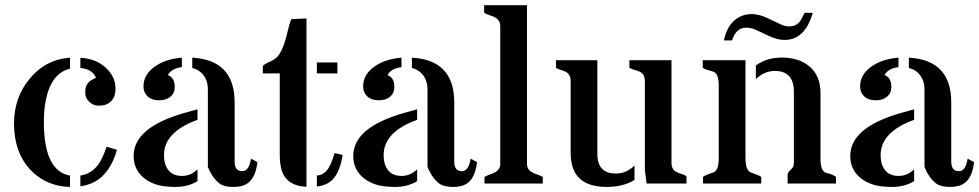

<svg xmlns="http://www.w3.org/2000/svg" viewBox="-20 -717 3826 750"><path d="M355 -413.1Q341.3 -446.8 293.9 -451.7V-491.2Q358.9 -487.8 397.5 -448.2Q431.2 -414.6 431.2 -370.6Q431.2 -325.7 396.5 -309.6Q384.8 -304.2 364.7 -304.2Q344.7 -304.2 328.9 -319.1Q313 -334 313 -353.5Q313 -373 317.4 -382.3Q321.8 -391.6 328.1 -397.5Q334.5 -403.3 341.8 -406.7Q349.1 -410.2 355 -413.1ZM293.9 -31.2Q353.5 -40 381.8 -106.4Q390.1 -125 396.5 -144L437 -131.8Q409.7 -37.6 347.7 -5.9Q324.7 6.3 293.9 10.7ZM151.4 -240.2Q151.4 -48.8 253.4 -31.2V13.2Q161.1 11.2 99.6 -52.7Q34.7 -121.6 34.7 -234.9Q34.7 -335 95.2 -408.7Q157.7 -484.9 253.4 -491.7V-448.7Q180.2 -431.6 158.7 -324.7Q151.4 -288.1 151.4 -240.2Z M751.5 -249Q620.6 -201.7 620.6 -110.8Q620.6 -74.2 638.2 -52Q655.8 -29.8 690.7 -29.8Q725.6 -29.8 751.5 -55.7V-9.3Q713.9 13.2 666.5 13.2Q619.1 13.2 590.6 3.9Q562 -5.4 542.5 -21.5Q502 -54.2 502 -107.9Q502 -218.8 698.7 -275.4Q726.6 -283.7 751.5 -290ZM635.7 -423.8Q662.6 -413.6 662.6 -377Q662.6 -353.5 646 -339.4Q629.4 -325.2 601.3 -325.2Q573.2 -325.2 556.9 -340.3Q540.5 -355.5 540.5 -379.4Q540.5 -403.3 551.8 -422.4Q563 -441.4 583.5 -456.1Q626 -486.8 690.4 -491.7V-454.6Q650.9 -450.7 635.7 -423.8ZM926.3 -48.3Q953.1 -48.3 960.4 -97.2L985.4 -84Q980.5 -36.6 959.2 -11.7Q938 13.2 891.6 13.2Q855.5 13.2 837.9 0Q809.6 -21.5 792 -64.9V-369.1Q792 -399.4 776.1 -421.6Q760.3 -443.8 731 -451.7V-491.7Q896.5 -482.9 896.5 -316.9V-85.9Q896.5 -48.3 926.3 -48.3Z M1217.8 -473.1H1297.9V-430.2H1217.8ZM1177.2 12.7Q1092.8 8.8 1077.6 -62.5Q1072.8 -85 1072.8 -112.8V-430.2H1006.8V-460Q1014.2 -466.3 1022.7 -470.5Q1031.2 -474.6 1039.6 -478.5Q1061 -489.3 1070.8 -504.6Q1080.6 -520 1087.2 -537.8Q1093.8 -555.7 1098.4 -573.5Q1103 -591.3 1107.2 -608.4Q1111.3 -625.5 1117.7 -642.1L1177.2 -645ZM1217.8 -31.7Q1254.4 -31.7 1274.9 -84Q1281.2 -100.1 1287.1 -119.1L1318.4 -111.8Q1305.2 -24.4 1258.3 0Q1241.2 8.8 1217.8 11.7Z M1609.4 -249Q1478.5 -201.7 1478.5 -110.8Q1478.5 -74.2 1496.1 -52Q1513.7 -29.8 1548.6 -29.8Q1583.5 -29.8 1609.4 -55.7V-9.3Q1571.8 13.2 1524.4 13.2Q1477.1 13.2 1448.5 3.9Q1419.9 -5.4 1400.4 -21.5Q1359.9 -54.2 1359.9 -107.9Q1359.9 -218.8 1556.6 -275.4Q1584.5 -283.7 1609.4 -290ZM1493.7 -423.8Q1520.5 -413.6 1520.5 -377Q1520.5 -353.5 1503.9 -339.4Q1487.3 -325.2 1459.2 -325.2Q1431.2 -325.2 1414.8 -340.3Q1398.4 -355.5 1398.4 -379.4Q1398.4 -403.3 1409.7 -422.4Q1420.9 -441.4 1441.4 -456.1Q1483.9 -486.8 1548.3 -491.7V-454.6Q1508.8 -450.7 1493.7 -423.8ZM1784.2 -48.3Q1811 -48.3 1818.4 -97.2L1843.3 -84Q1838.4 -36.6 1817.1 -11.7Q1795.9 13.2 1749.5 13.2Q1713.4 13.2 1695.8 0Q1667.5 -21.5 1649.9 -64.9V-369.1Q1649.9 -399.4 1634 -421.6Q1618.2 -443.8 1588.9 -451.7V-491.7Q1754.4 -482.9 1754.4 -316.9V-85.9Q1754.4 -48.3 1784.2 -48.3Z M2038.6 -696.8V-77.1Q2038.6 -54.2 2058.6 -43.9Q2067.4 -39.1 2078.4 -35.4Q2089.4 -31.7 2100.1 -25.9V0H1872.6V-25.9Q1882.8 -31.7 1893.8 -35.4Q1904.8 -39.1 1913.6 -43.9Q1934.1 -54.7 1934.1 -77.1V-615.2Q1934.1 -638.2 1913.1 -649.4Q1903.8 -654.3 1892.6 -657.7Q1881.3 -661.1 1871.1 -667V-696.8Z M2386.2 -39.1Q2426.3 -39.1 2458.5 -70.3V-14.2Q2414.6 13.2 2350.1 13.2Q2243.7 13.2 2217.8 -61.5Q2209 -87.4 2209 -124V-400.9Q2209 -426.3 2189.9 -436.5Q2181.6 -440.9 2171.4 -443.6Q2161.1 -446.3 2151.9 -452.1V-481.9H2313.5V-115.2Q2313.5 -39.1 2386.2 -39.1ZM2499 -400.9Q2499 -426.8 2479.5 -436.5Q2470.7 -440.9 2460 -443.6Q2449.2 -446.3 2438.5 -452.1V-481.9H2603V-80.1Q2603 -54.7 2623 -44.9Q2631.8 -40.5 2642.1 -37.6Q2652.3 -34.7 2661.6 -28.8V0H2505.9L2499 -51.8Z M3006.8 -439.9Q2966.3 -439.9 2932.6 -408.2V-461.4Q2975.6 -492.2 3033.7 -492.2Q3101.1 -492.2 3142.6 -457Q3185.1 -420.4 3185.1 -354V-97.2Q3185.1 -50.8 3204.1 -43Q3210 -40.5 3216.8 -39.1Q3235.4 -34.2 3245.6 -25.9V0H3056.6V-33.2Q3056.6 -42.5 3064.9 -50.3Q3073.2 -58.1 3077.1 -63.7Q3081.1 -69.3 3081.1 -80.1V-358.9Q3081.1 -439.9 3006.8 -439.9ZM2892.1 -99.1Q2892.1 -53.2 2911.6 -43.9Q2917.5 -41.5 2924.3 -39.1Q2944.3 -32.7 2953.6 -25.9V0H2726.1V-25.9Q2734.9 -32.7 2748.3 -37.1Q2761.7 -41.5 2767.8 -43.9Q2773.9 -46.4 2778.3 -52.7Q2787.6 -65.4 2787.6 -98.1V-379.9Q2787.6 -428.2 2768.6 -436Q2762.7 -438.5 2755.9 -440.4Q2734.4 -445.3 2725.1 -452.1V-481.9H2892.1ZM3154.8 -667Q3125 -561 3044.4 -561Q3016.1 -561 2981.9 -577.4Q2947.8 -593.8 2930.4 -601.3Q2913.1 -608.9 2897.9 -608.9Q2882.8 -608.9 2873.3 -604.5Q2863.8 -600.1 2857.4 -592.8Q2847.2 -582 2839.4 -559.1H2807.6Q2818.8 -610.8 2847.9 -636.5Q2877 -662.1 2917 -662.1Q2944.8 -662.1 2979.5 -645.5Q3014.2 -628.9 3031 -621.3Q3047.9 -613.8 3061.8 -613.8Q3075.7 -613.8 3085 -617.9Q3094.2 -622.1 3101.1 -628.9Q3108.9 -637.2 3123 -667Z M3550.8 -249Q3419.9 -201.7 3419.9 -110.8Q3419.9 -74.2 3437.5 -52Q3455.1 -29.8 3490 -29.8Q3524.9 -29.8 3550.8 -55.7V-9.3Q3513.2 13.2 3465.8 13.2Q3418.5 13.2 3389.9 3.9Q3361.3 -5.4 3341.8 -21.5Q3301.3 -54.2 3301.3 -107.9Q3301.3 -218.8 3498 -275.4Q3525.9 -283.7 3550.8 -290ZM3435.1 -423.8Q3461.9 -413.6 3461.9 -377Q3461.9 -353.5 3445.3 -339.4Q3428.7 -325.2 3400.6 -325.2Q3372.6 -325.2 3356.2 -340.3Q3339.8 -355.5 3339.8 -379.4Q3339.8 -403.3 3351.1 -422.4Q3362.3 -441.4 3382.8 -456.1Q3425.3 -486.8 3489.7 -491.7V-454.6Q3450.2 -450.7 3435.1 -423.8ZM3725.6 -48.3Q3752.4 -48.3 3759.8 -97.2L3784.7 -84Q3779.8 -36.6 3758.5 -11.7Q3737.3 13.2 3690.9 13.2Q3654.8 13.2 3637.2 0Q3608.9 -21.5 3591.3 -64.9V-369.1Q3591.3 -399.4 3575.4 -421.6Q3559.6 -443.8 3530.3 -451.7V-491.7Q3695.8 -482.9 3695.8 -316.9V-85.9Q3695.8 -48.3 3725.6 -48.3Z"/></svg>

Font: Stardos Stencil
Style: Regular
Weight: 400
Version: Version 1.000